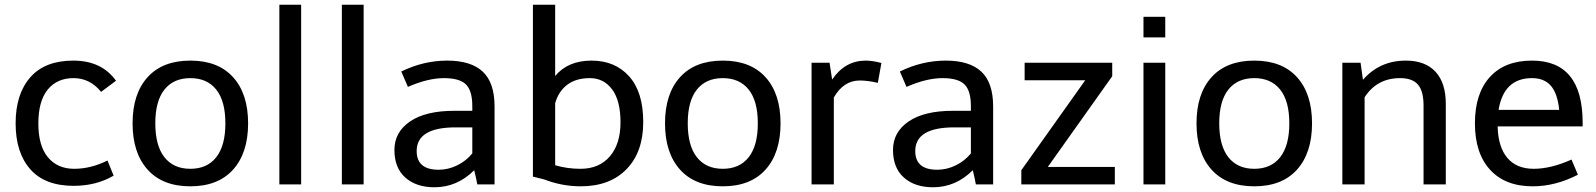

<svg xmlns="http://www.w3.org/2000/svg" viewBox="-20 -779 6743 811"><path d="M46 -258C46 -175.3 66.7 -110.7 108 -64C149.3 -17.3 210.3 6 291 6C354.3 6 410.7 -8.3 460 -37L434 -101C387.3 -77.7 340.5 -66 293.5 -66C246.5 -66 209.5 -82.2 182.5 -114.5C155.5 -146.8 142 -194.5 142 -257.5C142 -320.5 155.2 -368.2 181.5 -400.5C207.8 -432.8 244.2 -449 290.5 -449C336.8 -449 375.7 -429.7 407 -391L470 -438C429.3 -494.7 369.2 -523 289.5 -523C209.8 -523 149.3 -499.5 108 -452.5C66.7 -405.5 46 -340.7 46 -258Z M540 -258C540 -174.7 561.2 -109.5 603.5 -62.5C645.8 -15.5 706 8 784 8C862 8 922.2 -15.5 964.5 -62.5C1006.8 -109.5 1028 -174.7 1028 -258C1028 -341.3 1006.8 -406.3 964.5 -453C922.2 -499.7 862 -523 784 -523C706 -523 645.8 -499.7 603.5 -453C561.2 -406.3 540 -341.3 540 -258ZM636 -258C636 -320.7 648.8 -368.2 674.5 -400.5C700.2 -432.8 736.7 -449 784 -449C831.3 -449 867.8 -432.8 893.5 -400.5C919.2 -368.2 932 -320.7 932 -258C932 -195.3 919.2 -147.7 893.5 -115C867.8 -82.3 831.3 -66 784 -66C736.7 -66 700.2 -82.3 674.5 -115C648.8 -147.7 636 -195.3 636 -258Z M1160 0H1252V-759H1160Z M1424 0H1516V-759H1424Z M1692 -29C1722.7 -1.7 1763.7 12 1815 12C1879 12 1935 -12 1983 -60C1989 -36 1993.3 -16 1996 0H2069V-329C2069 -396.3 2052.3 -445.5 2019 -476.5C1985.7 -507.5 1935.7 -523 1869 -523C1802.3 -523 1737.7 -507.7 1675 -477L1703 -412C1759.7 -436.7 1810.3 -449 1855 -449C1899.7 -449 1930.8 -440 1948.5 -422C1966.2 -404 1975 -373.7 1975 -331V-311H1899C1818.3 -311 1756 -296 1712 -266C1668 -236 1646 -195.8 1646 -145.5C1646 -95.2 1661.3 -56.3 1692 -29ZM1740 -141C1740 -207.7 1795 -241 1905 -241H1975V-131C1957.7 -109.7 1936.3 -92.8 1911 -80.5C1885.7 -68.2 1859.7 -62 1833 -62C1771 -62 1740 -88.3 1740 -141Z M2231 -33 2279 -21C2329 -1.7 2380.3 8 2433 8C2515 8 2579.5 -16.2 2626.5 -64.5C2673.5 -112.8 2697 -179.2 2697 -263.5C2697 -347.8 2677.2 -412.2 2637.5 -456.5C2597.8 -500.8 2544.8 -523 2478.5 -523C2412.2 -523 2361 -501.3 2325 -458V-759H2231ZM2565.5 -401.5C2589.2 -369.8 2601 -323.5 2601 -262.5C2601 -201.5 2586 -153.5 2556 -118.5C2526 -83.5 2484.7 -66 2432 -66C2394.7 -66 2359 -71 2325 -81V-343C2334.3 -376.3 2351.3 -402.3 2376 -421C2400.7 -439.7 2432.5 -449 2471.5 -449C2510.5 -449 2541.8 -433.2 2565.5 -401.5Z M2789 -258C2789 -174.7 2810.2 -109.5 2852.5 -62.5C2894.8 -15.5 2955 8 3033 8C3111 8 3171.2 -15.5 3213.5 -62.5C3255.8 -109.5 3277 -174.7 3277 -258C3277 -341.3 3255.8 -406.3 3213.5 -453C3171.2 -499.7 3111 -523 3033 -523C2955 -523 2894.8 -499.7 2852.5 -453C2810.2 -406.3 2789 -341.3 2789 -258ZM2885 -258C2885 -320.7 2897.8 -368.2 2923.5 -400.5C2949.2 -432.8 2985.7 -449 3033 -449C3080.3 -449 3116.8 -432.8 3142.5 -400.5C3168.2 -368.2 3181 -320.7 3181 -258C3181 -195.3 3168.2 -147.7 3142.5 -115C3116.8 -82.3 3080.3 -66 3033 -66C2985.7 -66 2949.2 -82.3 2923.5 -115C2897.8 -147.7 2885 -195.3 2885 -258Z M3408 0H3502V-367C3529.3 -415 3566 -439 3612 -439C3634 -439 3659.3 -435.7 3688 -429L3703 -513C3677.7 -519.7 3655.7 -523 3637 -523C3578.3 -523 3531 -496.3 3495 -443L3484 -514H3408Z M3798 -29C3828.7 -1.7 3869.7 12 3921 12C3985 12 4041 -12 4089 -60C4095 -36 4099.3 -16 4102 0H4175V-329C4175 -396.3 4158.3 -445.5 4125 -476.5C4091.7 -507.5 4041.7 -523 3975 -523C3908.3 -523 3843.7 -507.7 3781 -477L3809 -412C3865.7 -436.7 3916.3 -449 3961 -449C4005.7 -449 4036.8 -440 4054.5 -422C4072.2 -404 4081 -373.7 4081 -331V-311H4005C3924.3 -311 3862 -296 3818 -266C3774 -236 3752 -195.8 3752 -145.5C3752 -95.2 3767.3 -56.3 3798 -29ZM3846 -141C3846 -207.7 3901 -241 4011 -241H4081V-131C4063.7 -109.7 4042.3 -92.8 4017 -80.5C3991.7 -68.2 3965.7 -62 3939 -62C3877 -62 3846 -88.3 3846 -141Z M4308 -440H4564L4294 -60V0H4689V-74H4406L4678 -457V-514H4308Z M4810 -621H4902V-708H4810ZM4810 0H4902V-514H4810Z M5034 -258C5034 -174.7 5055.2 -109.5 5097.5 -62.5C5139.8 -15.5 5200 8 5278 8C5356 8 5416.2 -15.5 5458.5 -62.5C5500.8 -109.5 5522 -174.7 5522 -258C5522 -341.3 5500.8 -406.3 5458.5 -453C5416.2 -499.7 5356 -523 5278 -523C5200 -523 5139.8 -499.7 5097.5 -453C5055.2 -406.3 5034 -341.3 5034 -258ZM5130 -258C5130 -320.7 5142.8 -368.2 5168.5 -400.5C5194.2 -432.8 5230.7 -449 5278 -449C5325.3 -449 5361.8 -432.8 5387.5 -400.5C5413.2 -368.2 5426 -320.7 5426 -258C5426 -195.3 5413.2 -147.7 5387.5 -115C5361.8 -82.3 5325.3 -66 5278 -66C5230.7 -66 5194.2 -82.3 5168.5 -115C5142.8 -147.7 5130 -195.3 5130 -258Z M5650 0H5744V-368C5778.7 -422 5828.7 -449 5894 -449C5928.7 -449 5953.8 -439.8 5969.5 -421.5C5985.2 -403.2 5993 -373.7 5993 -333V0H6087V-340C6087 -399.3 6072.5 -444.7 6043.5 -476C6014.5 -507.3 5972.7 -523 5918 -523C5844.7 -523 5784.3 -496 5737 -442L5727 -514H5650Z M6210 -258C6210 -174 6231.3 -108.7 6274 -62C6316.7 -15.3 6376.7 8 6454 8C6518 8 6581.7 -8.3 6645 -41L6618 -105C6560 -79 6506.8 -66 6458.5 -66C6410.2 -66 6373 -81.3 6347 -112C6321 -142.7 6307.3 -187 6306 -245H6665V-261C6665 -435.7 6593.7 -523 6451 -523C6374.3 -523 6315 -499.8 6273 -453.5C6231 -407.2 6210 -342 6210 -258ZM6451 -449C6485.7 -449 6512.3 -438.2 6531 -416.5C6549.7 -394.8 6561.3 -361 6566 -315H6310C6324.7 -404.3 6371.7 -449 6451 -449Z"/></svg>

Font: Telex Regular
Style: Regular
Weight: 400
Designer: Andres Torresi
Foundry: Andres Torresi
Version: Version 1.001